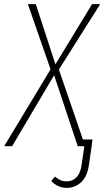

<svg xmlns="http://www.w3.org/2000/svg" viewBox="-47 -702 501 922"><path d="M235.8 -368.2 351.1 -32.2H397L393.1 0L379.9 90.8Q372.6 144 343.5 172.1Q314.5 200.2 272.9 200.2Q230.5 200.2 199.2 167L216.8 146Q231 157.7 243.2 163.3Q255.4 168.9 273.9 168.9Q300.8 168.9 320.3 149.4Q339.8 129.9 345.2 87.9L357.9 0H326.2L212.9 -340.8L11.2 0H-26.9L195.8 -369.1L86.9 -682.1H125L219.2 -393.1L395 -682.1H434.1Z"/></svg>

Font: Fira Sans Compressed UltraLight
Style: Italic
Weight: 200
Width: 3
Italic angle: -8°
Designer: Carrois Corporate & Edenspiekermann AG
Foundry: Carrois Corporate GbR & Edenspiekermann AG
Version: Version 4.203;PS 004.203;hotconv 1.0.88;makeotf.lib2.5.64775